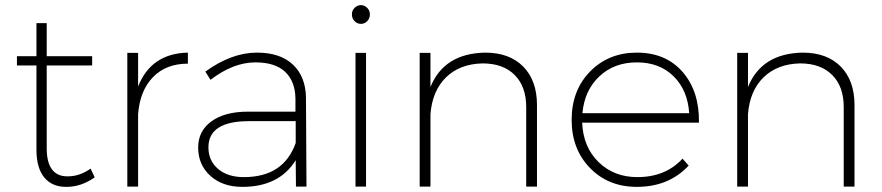

<svg xmlns="http://www.w3.org/2000/svg" viewBox="-20 -727 3436 748"><path d="M333 -70 349 -36Q296 1 240 1Q184 2 153 -35Q122 -72 122 -144V-472H46V-508H122V-637H162V-508H339V-472H162V-149Q162 -94 183 -66.5Q204 -39 245 -40Q290 -40 333 -70Z M518 -390Q569 -519 712 -522V-479Q627 -479 576 -426.5Q525 -374 518 -282V0H476V-521H518Z M1174 0H1133L1132 -103Q1068 1 924 1Q847 1 799.5 -42Q752 -85 752 -152Q752 -217 804 -254.5Q856 -292 946 -292H1131V-343Q1130 -410 1091 -447Q1052 -484 975 -484Q889 -484 800 -416L780 -448Q882 -522 981 -522Q1072 -522 1121.5 -475Q1171 -428 1172 -346ZM930 -37Q1085 -37 1132 -170V-255H950Q792 -255 792 -153Q792 -101 829.5 -69Q867 -37 930 -37Z M1421 -671Q1421 -655 1410.5 -644.5Q1400 -634 1386 -634Q1372 -634 1361.5 -644.5Q1351 -655 1351 -671Q1351 -686 1361.5 -696.5Q1372 -707 1386 -707Q1400 -707 1410.5 -696.5Q1421 -686 1421 -671ZM1406 -521V0H1365V-521Z M1870 -522Q1965 -522 2018.5 -467.5Q2072 -413 2072 -318V0H2030V-310Q2030 -390 1985 -435Q1940 -480 1860 -480Q1771 -478 1717.5 -425.5Q1664 -373 1657 -282V0H1615V-521H1657V-388Q1710 -519 1870 -522Z M2461 -522Q2574 -522 2639.5 -446.5Q2705 -371 2703 -249H2248Q2252 -154 2312 -95.5Q2372 -37 2463 -37Q2573 -37 2639 -109L2663 -82Q2586 1 2461 1Q2350 1 2278.5 -72.5Q2207 -146 2207 -260Q2207 -375 2279 -448.5Q2351 -522 2461 -522ZM2249 -286H2665Q2659 -376 2604 -430Q2549 -484 2461 -484Q2373 -484 2315 -429.5Q2257 -375 2249 -286Z M3107 -522Q3202 -522 3255.5 -467.5Q3309 -413 3309 -318V0H3267V-310Q3267 -390 3222 -435Q3177 -480 3097 -480Q3008 -478 2954.5 -425.5Q2901 -373 2894 -282V0H2852V-521H2894V-388Q2947 -519 3107 -522Z"/></svg>

Font: Montserrat Ultra Light
Style: Regular
Weight: 200
Designer: Julieta Ulanovsky
Foundry: Julieta Ulanovsky
Version: Version 3.100;PS 003.100;hotconv 1.0.88;makeotf.lib2.5.64775